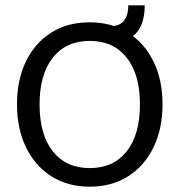

<svg xmlns="http://www.w3.org/2000/svg" viewBox="-20 -688 676 723"><path d="M317 -604Q400 -604 461.5 -565.5Q523 -527 557.5 -457.5Q592 -388 592 -295Q592 -202 557.5 -132Q523 -62 461.5 -23.5Q400 15 318 15Q236 15 174.5 -23.5Q113 -62 78.5 -132Q44 -202 44 -295Q44 -388 78 -457.5Q112 -527 173.5 -565.5Q235 -604 317 -604ZM318 -534Q229 -534 179 -471Q129 -408 129 -295Q129 -181 179 -118Q229 -55 318 -55Q407 -55 457 -118Q507 -181 507 -295Q507 -408 457 -471Q407 -534 318 -534ZM394 -527V-589Q463 -589 463 -668H525Q525 -598 492 -562.5Q459 -527 394 -527Z"/></svg>

Font: Podkova VF Beta
Style: Regular
Weight: 400
Designer: Ilya Yudin
Foundry: Cyreal (www.cyreal.org)
Version: Version 2.100